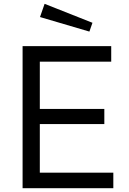

<svg xmlns="http://www.w3.org/2000/svg" viewBox="-20 -983 672 1003"><path d="M572 0V-81H188V-335H525V-414H188V-661H561V-742H98V0ZM189 -894 447 -818 463 -864 213 -963Z"/></svg>

Font: Cheyenne Sans
Style: Regular
Weight: 400
Designer: The Public Sans project authors (U.S. Web Design System), Libre Franklin designed by Pablo Impallari and Rodrigo Fuenzal
Foundry: The Cheyenne Sans Project Authors
Version: Version 2.007